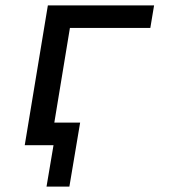

<svg xmlns="http://www.w3.org/2000/svg" viewBox="-20 -540 640 714"><path d="M238 154H153L179 0H72L158 -520H553L539 -436H240L182 -84H278Z"/></svg>

Font: Iosevka Md Ex Obl
Style: Regular
Weight: 500
Width: 7
Italic angle: -9°
Monospace: yes
Designer: Belleve Invis
Foundry: Belleve Invis
Version: Version 32.5.0; ttfautohint (v1.8.4)